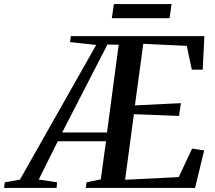

<svg xmlns="http://www.w3.org/2000/svg" viewBox="-109 -920 1052 940"><path d="M-89 0 -85.5 -27.5 -11.5 -40.5 362 -700 234 -714 238 -743H891.5L883.5 -579H830L805.5 -695.5L592.5 -705.5L551.5 -404L776.5 -415L767.5 -352.5L546.5 -361L503.5 -40L766 -53L831.5 -192.5L890.5 -183.5L846 0H311L315 -27.5L384.5 -42L410 -228.5H174L80.5 -41L170.5 -27.5L168 0ZM195.5 -271.5H415L472 -701L417 -702ZM448.5 -900H731L721 -831H438.5Z"/></svg>

Font: Merriweather 96pt Medium
Style: Italic
Weight: 500
Italic angle: -7.8°
Version: Version 2.101